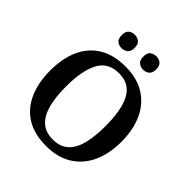

<svg xmlns="http://www.w3.org/2000/svg" viewBox="-243 -1080 1255 1255"><g transform="rotate(45 385.0 -452.5)"><path d="M385 10Q274 10 201 -36Q128 -82 91.5 -165Q55 -248 55 -359Q55 -470 91.5 -552Q128 -634 201.5 -679.5Q275 -725 386 -725Q492 -725 565 -679.5Q638 -634 676 -551.5Q714 -469 714 -358Q714 -247 676 -164.5Q638 -82 564.5 -36Q491 10 385 10ZM385 -51Q453 -51 493 -87.5Q533 -124 550.5 -192.5Q568 -261 568 -358Q568 -455 550 -523.5Q532 -592 492.5 -628Q453 -664 386 -664Q286 -664 244 -584Q202 -504 202 -358Q202 -261 220 -192.5Q238 -124 278.5 -87.5Q319 -51 385 -51ZM481 -791Q457 -791 439 -805Q421 -819 421 -853Q421 -888 439 -901.5Q457 -915 481 -915Q504 -915 522 -901.5Q540 -888 540 -853Q540 -819 522 -805Q504 -791 481 -791ZM281 -791Q257 -791 239.5 -805Q222 -819 222 -853Q222 -888 239.5 -901.5Q257 -915 281 -915Q304 -915 322.5 -901.5Q341 -888 341 -853Q341 -819 322.5 -805Q304 -791 281 -791Z"/></g></svg>

Font: Noto Serif Hebrew SemiBold
Style: Regular
Weight: 600
Version: Version 2.003